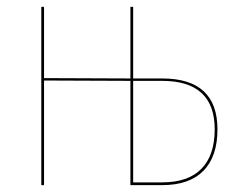

<svg xmlns="http://www.w3.org/2000/svg" viewBox="-20 -538 694 558"><path d="M612 -162Q612 -83 571 -41.5Q530 0 452 0H359V-303L108 -304V0H100V-518H108V-311L359 -310V-518H367V-310H451Q612 -310 612 -162ZM604 -162Q604 -303 451 -303H367V-8H451Q527 -8 565.5 -47.5Q604 -87 604 -162Z"/></svg>

Font: Fira Sans Compressed Eight
Style: Regular
Weight: 100
Width: 1
Designer: bBox Type GmbH & Carrois Corporate GbR & Edenspiekermann AG
Foundry: bBox Type GmbH & Carrois Corporate GbR & Edenspiekermann AG
Version: Version 4.301